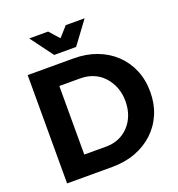

<svg xmlns="http://www.w3.org/2000/svg" viewBox="-157 -1036 1084 1166"><g transform="rotate(-20 384.5 -453.0)"><path d="M373 -700Q455 -700 522.5 -674.5Q590 -649 639 -602.5Q688 -556 715 -492Q742 -428 742 -350Q742 -273 715 -209Q688 -145 638 -98Q588 -51 519.5 -25.5Q451 0 368 0H77V-700ZM377 -129Q422 -129 459 -145Q496 -161 523.5 -190.5Q551 -220 566 -260Q581 -300 581 -349Q581 -398 565 -438.5Q549 -479 521 -509.5Q493 -540 454.5 -556Q416 -572 370 -572H235V-129ZM412 -760H270L162 -906H284L382 -796H300L398 -906H520Z"/></g></svg>

Font: Alexandria SemiBold
Style: Regular
Weight: 600
Designer: Mohamed Gaber
Foundry: Kief Type Foundry
Version: Version 5.100